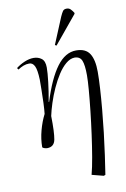

<svg xmlns="http://www.w3.org/2000/svg" viewBox="-107 -839 743 1130"><g transform="rotate(-10 265.0 -273.5)"><path d="M419 230 349 212Q360 171 370.5 109.5Q381 48 390.5 -21.5Q400 -91 407.5 -159Q415 -227 419.5 -282.5Q424 -338 424 -370Q424 -431 413 -458Q402 -485 369 -485Q343 -484 317.5 -462.5Q292 -441 269.5 -406Q247 -371 228 -329Q209 -287 195.5 -245Q182 -203 175 -170Q177 -73 169 -30.5Q161 12 119 12Q113 12 103 9Q93 6 91 1Q91 -47 104.5 -97.5Q118 -148 139 -189Q142 -215 143.5 -254Q145 -293 145.5 -331Q146 -369 146 -393Q144 -451 133 -474Q122 -497 101 -497Q83 -497 66 -490.5Q49 -484 33 -473L26 -483Q49 -501 77.5 -513Q106 -525 132 -525Q159 -525 179 -510Q199 -495 199 -456Q199 -425 192.5 -370.5Q186 -316 175 -255L177 -253Q219 -388 270 -456.5Q321 -525 386 -525Q443 -525 466.5 -488Q490 -451 490 -379Q490 -338 486.5 -280Q483 -222 477 -155.5Q471 -89 463 -20.5Q455 48 446 111.5Q437 175 429 226ZM278 -573 269 -578 335 -737Q344 -757 351 -767Q358 -777 374 -777Q388 -777 397 -768Q406 -759 415 -745V-739Z"/></g></svg>

Font: Literata 72pt Light
Style: Italic
Weight: 300
Italic angle: -2°
Designer: Latin by Veronika Burian and Jose Scaglione. Greek by Irene Vlachou. Cyrillic by Vera Evstafieva
Foundry: TypeTogether
Version: Version 3.002